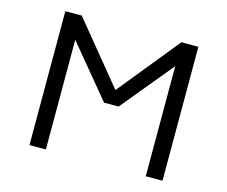

<svg xmlns="http://www.w3.org/2000/svg" viewBox="-102 -873 1205 1017"><g transform="rotate(15 500.0 -365.0)"><path d="M501 -397.5 773.4 -732.4H866.2V2H774.4V-601.6L540 -317.4H460L226.6 -599.6V2H136.7V-732.4H226.6Z"/></g></svg>

Font: Gen Shin Gothic Monospace Regular
Style: Regular
Weight: 400
Designer: [Source Han Sans]
Ryoko NISHIZUKA  (kana & ideographs); Paul D. Hunt (Latin, Greek & Cyrillic); Wenlong ZHANG  (bopomofo
Version: Version 1.002.20150607